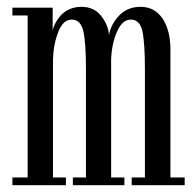

<svg xmlns="http://www.w3.org/2000/svg" viewBox="-20 -546 577 566"><path d="M16.6 0V-22.9H61.5V-500.5H16.6V-523.4H135.3V-455.1Q136.7 -464.8 142.3 -476.1Q147.9 -487.3 157.7 -499Q167.5 -510.7 183.8 -518.3Q200.2 -525.9 219.7 -525.9Q257.3 -525.9 278.3 -499Q299.3 -472.2 301.3 -442.9Q307.1 -475.1 331.5 -500.5Q356 -525.9 394.5 -525.9Q436 -525.9 459.2 -491.2Q482.4 -456.5 482.4 -399.9V-22.9H524.4V0H368.2V-22.9H407.2V-341.8Q407.2 -420.4 399.7 -454.3Q392.1 -488.3 365.7 -488.3Q340.3 -488.3 324.7 -452.1Q309.1 -416 307.6 -370.6V-22.9H346.7V0H194.8V-22.9H233.4V-341.8Q233.4 -420.4 225.6 -454.3Q217.8 -488.3 190.9 -488.3Q166 -488.3 151.6 -451.4Q137.2 -414.6 136.2 -369.6V-22.9H174.3V0Z"/></svg>

Font: Imbue
Style: Regular
Weight: 400
Designer: Tyler Finck
Foundry: Etcetera Type Company
Version: Version 0.910